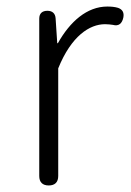

<svg xmlns="http://www.w3.org/2000/svg" viewBox="-20 -567 399 587"><path d="M158 -179V-358C198 -457 254 -493 301 -493C310 -493 318 -492 325 -491C343 -486 353 -495 357 -513C360 -528 355 -538 341 -543C331 -546 320 -547 308 -547C246 -547 194 -501 157 -435H155L150 -511C149 -526 140 -534 125 -534C109 -534 100 -526 100 -510V-267V-29C100 -10 110 0 129 0C148 0 158 -10 158 -29Z"/></svg>

Font: GenSenRounded2 TW L
Style: Regular
Weight: 300
Version: Version 2.100;PS 2.1;hotconv 16.6.51;makeotf.lib2.5.65220 DE